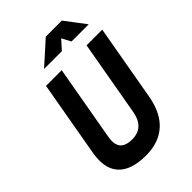

<svg xmlns="http://www.w3.org/2000/svg" viewBox="-261 -1007 1125 1125"><g transform="rotate(-45 301.5 -444.0)"><path d="M263.2 9.8Q139.6 9.8 86.9 -49.3Q48.3 -91.8 48.3 -164.1Q48.3 -191.4 53.7 -222.7L136.7 -693.4H266.6L183.6 -222.7Q180.7 -206.1 180.7 -191.9Q180.7 -114.3 271.5 -114.3Q370.1 -114.3 389.6 -222.7L472.7 -693.4H602.5L519.5 -222.7Q499.5 -107.9 434.6 -49.1Q369.6 9.8 263.2 9.8ZM198.7 -771.5 339.8 -898.4H472.7L568.8 -771.5H426.3L396.5 -827.6L346.2 -771.5Z"/></g></svg>

Font: CaskaydiaCove NF
Style: Bold Italic
Weight: 700
Italic angle: -10°
Designer: Aaron Bell
Foundry: Saja Typeworks
Version: Version 2111.001; VTT 6.35;Nerd Fonts 3.2.1